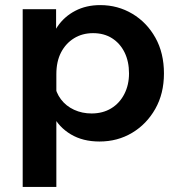

<svg xmlns="http://www.w3.org/2000/svg" viewBox="-20 -539 702 753"><path d="M201 194H69V-503H200V-347H172Q179 -396 205.5 -435Q232 -474 275 -496.5Q318 -519 373 -519Q442 -519 499 -485Q556 -451 589.5 -391Q623 -331 623 -251Q623 -172 589 -112Q555 -52 498 -18Q441 16 370 16Q305 16 258 -12Q211 -40 187 -87.5Q163 -135 166 -192L194 -210Q199 -176 219 -149.5Q239 -123 270.5 -108.5Q302 -94 339 -94Q383 -94 416 -114Q449 -134 467.5 -170Q486 -206 486 -251Q486 -298 468.5 -333.5Q451 -369 419.5 -389Q388 -409 345 -409Q303 -409 270.5 -389Q238 -369 219.5 -333.5Q201 -298 201 -248Z"/></svg>

Font: Wix Madefor Display
Style: Bold
Weight: 700
Designer: Dalton Maag Ltd
Foundry: Dalton Maag Ltd
Version: Version 3.100